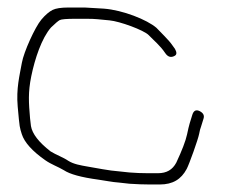

<svg xmlns="http://www.w3.org/2000/svg" viewBox="-20 -501 643 511"><path d="M205.5 -481H161.9C142.5 -481 128.5 -478.8 119.8 -474.5C111.2 -470.2 100.7 -461.5 89.9 -448.6C73.1 -428.5 43.3 -362.8 38.2 -333.9C32.1 -299.5 22.9 -265.9 27.1 -217.5C29.5 -189.8 31.3 -172.5 32.4 -165.5C33.6 -158.5 35.5 -151.3 38 -144C45.1 -121.9 66 -98.7 100.6 -74.5C116.7 -63.2 134.2 -57.5 150 -48C165.9 -37.4 196.1 -29.1 241 -23C260.3 -20.4 277.3 -16.4 297.5 -15L324.4 -12C343.8 -10.7 361.9 -10 378.7 -10H405.1C439.9 -10 462.2 -23.8 476.9 -51.4C483.6 -64 507.1 -129.4 510.1 -145.1C511.5 -153 513.2 -159.3 515.1 -164L521.6 -185C524.5 -193.6 521.1 -200.3 511.5 -205.2C501.8 -210 495.3 -206.7 491.8 -195.3C485.7 -175.3 483.8 -171.6 477.8 -143.1C474.1 -125.9 464.5 -100.8 449.1 -68C439.1 -49.3 423.7 -40 400.1 -40H373.7C356.9 -40 340.4 -40.7 324.2 -42L296.1 -45C283.6 -45.9 269.2 -47.8 252.9 -50.7L214.2 -57.5C194.1 -61 175.9 -64.1 161.8 -73C148.2 -82.4 129 -89 114.7 -98C83.3 -122.3 65.9 -144.8 62.4 -165.5C61.5 -171.2 60.7 -178 60 -186C56.5 -227.9 54.3 -254.2 63.2 -298C72.7 -344.5 90.9 -399.5 115.7 -427.8C126.9 -438.6 134.6 -445.2 138.9 -447.5C143.2 -449.8 157 -451 180.5 -451H209.9C236.1 -451 241.3 -449.4 271.3 -446.8C298.7 -444.4 363 -420.7 375.7 -407.6C389.6 -393.1 406.5 -379.5 419.3 -360.3C426.6 -349.2 435.3 -346.7 445.4 -352.7C450.7 -355.9 450.7 -362 445.6 -371L439.1 -380C429.3 -394.8 407.2 -415.1 396.3 -427C371.3 -448.5 307 -474.2 256.4 -478Z"/></svg>

Font: MewTooHand
Style: WideLta
Weight: 400
Designer: Mew Too, Robert Jablonski
Version: Version 0.77